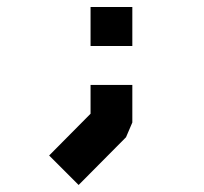

<svg xmlns="http://www.w3.org/2000/svg" viewBox="-20 -431 580 547"><path d="M238 -411H357V-300H238ZM357 -189V-82L339 -40L204 96L120 12L238 -107V-189Z"/></svg>

Font: IBM 3270
Style: Regular
Weight: 400
Monospace: yes
Version: Version 2.3.1